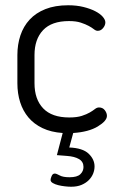

<svg xmlns="http://www.w3.org/2000/svg" viewBox="-20 -499 451 729"><path d="M386 -59Q386 -40 351.5 -19Q317 2 258 6L243 61Q294 63 316.5 84.5Q339 106 339 133Q339 147 333.5 160.5Q328 174 317 185Q306 196 289.5 203Q273 210 250 210Q240 210 226.5 208.5Q213 207 201 204Q189 201 180.5 196Q172 191 172 184Q172 179 176 169.5Q180 160 188 160Q194 160 206.5 167Q219 174 244 174Q273 174 285 162.5Q297 151 297 135Q297 115 280 105Q263 95 234 93L196 90L218 6Q174 3 141.5 -12.5Q109 -28 88 -53Q67 -78 56.5 -111Q46 -144 46 -183V-290Q46 -330 57.5 -364.5Q69 -399 92.5 -424.5Q116 -450 152.5 -464.5Q189 -479 239 -479Q271 -479 297 -472.5Q323 -466 341.5 -456.5Q360 -447 370 -435.5Q380 -424 380 -414Q380 -403 371.5 -392.5Q363 -382 351 -382Q344 -382 336.5 -388Q329 -394 317 -400.5Q305 -407 287 -413Q269 -419 242 -419Q176 -419 143.5 -384.5Q111 -350 111 -290V-183Q111 -122 144 -87.5Q177 -53 243 -53Q272 -53 290.5 -59Q309 -65 321 -72Q333 -79 340.5 -85Q348 -91 356 -91Q370 -91 378 -80.5Q386 -70 386 -59Z"/></svg>

Font: Dosis
Style: Book
Weight: 400
Designer: EdgarTolentino, PabloImpallari, IginoMarini
Foundry: EdgarTolentino, PabloImpallari, IginoMarini
Version: Version 1.007